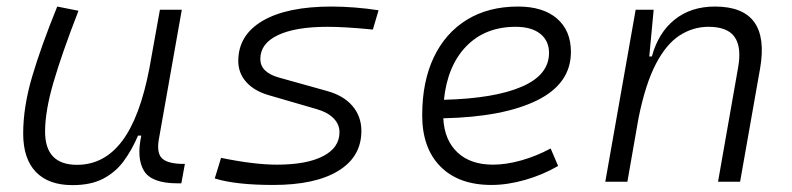

<svg xmlns="http://www.w3.org/2000/svg" viewBox="-20 -547 2384 578"><path d="M198.2 10.3Q126 10.3 87.9 -29.5Q49.8 -69.3 49.8 -145Q49.8 -224.6 76.4 -315.2Q103 -405.8 152.3 -527.3L216.3 -514.6Q166 -385.3 140.9 -298.8Q115.7 -212.4 115.7 -150.9Q115.7 -50.8 211.9 -50.8Q293.5 -50.8 347.4 -122.1Q401.4 -193.4 429.7 -341.3L461.4 -517.6H527.3L458 -126.5Q451.7 -88.4 466.1 -72Q480.5 -55.7 523.4 -53.7H536.6L525.9 4.9H514.6Q436.5 4.9 413.6 -32.5Q390.6 -69.8 405.3 -138.7H395.5Q377.4 -96.2 352.8 -62.5Q328.1 -28.8 291 -9.3Q253.9 10.3 198.2 10.3Z M802.7 9.8Q689 9.8 626.5 -9.8L645.5 -71.8Q745.1 -51.3 813.5 -51.3Q903.3 -51.3 952.6 -76.9Q1002 -102.5 1002 -148.9Q1002 -172.9 984.1 -190.9Q966.3 -209 934.1 -218.3L789.6 -260.3Q745.6 -272.9 721.4 -300Q697.3 -327.1 697.3 -363.3Q697.3 -441.4 770.8 -484.4Q844.2 -527.3 978 -527.3Q1011.2 -527.3 1048.1 -524.4Q1085 -521.5 1119.6 -516.1L1102.5 -458Q1018.6 -466.3 965.8 -466.3Q869.6 -466.3 816.7 -441.2Q763.7 -416 763.7 -369.6Q763.7 -329.1 819.8 -313.5L963.4 -273.4Q1013.7 -259.8 1040.8 -228.3Q1067.9 -196.8 1067.9 -152.8Q1067.9 -75.2 998.5 -32.7Q929.2 9.8 802.7 9.8Z M1463.9 -51.3Q1503.9 -51.3 1549.6 -64.2Q1595.2 -77.1 1637.7 -100.1L1660.2 -47.4Q1613.8 -20.5 1560.8 -5.4Q1507.8 9.8 1459.5 9.8Q1360.8 9.8 1305.9 -45.7Q1251 -101.1 1251 -199.7Q1251 -301.3 1285.9 -374.5Q1320.8 -447.8 1385.5 -487.5Q1450.2 -527.3 1539.6 -527.3Q1614.7 -527.3 1656.7 -491.2Q1698.7 -455.1 1698.7 -390.6Q1698.7 -295.4 1597.2 -245.1Q1495.6 -194.8 1314.5 -190.9Q1317.9 -125 1357.2 -88.1Q1396.5 -51.3 1463.9 -51.3ZM1316.4 -246.6Q1468.3 -250.5 1550.5 -285.9Q1632.8 -321.3 1632.8 -387.7Q1632.8 -424.3 1606.4 -445.3Q1580.1 -466.3 1532.2 -466.3Q1440.9 -466.3 1384 -408Q1327.1 -349.6 1316.4 -246.6Z M1802.2 0 1893.6 -517.6H1947.8L1934.6 -377H1942.4Q1961.9 -448.7 2011 -488Q2060.1 -527.3 2132.3 -527.3Q2300.8 -527.3 2268.1 -340.3L2208 0H2141.6L2202.1 -344.2Q2212.9 -405.3 2191.4 -435.8Q2169.9 -466.3 2112.8 -466.3Q2066.4 -466.3 2026.1 -440.4Q1985.8 -414.6 1954.3 -354.2Q1922.9 -293.9 1902.3 -191.9L1868.7 0Z"/></svg>

Font: Cascadia Mono Light
Style: Italic
Weight: 300
Italic angle: -10°
Monospace: yes
Designer: Aaron Bell
Foundry: Saja Typeworks
Version: Version 2404.023; ttfautohint (v1.8.4)